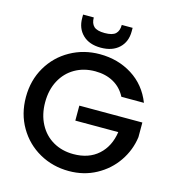

<svg xmlns="http://www.w3.org/2000/svg" viewBox="-129 -1012 1031 1127"><g transform="rotate(15 386.5 -448.5)"><path d="M578 -495Q551 -547 503 -573.5Q455 -600 392 -600Q323 -600 269 -569Q215 -538 184.5 -481Q154 -424 154 -349Q154 -274 184.5 -216.5Q215 -159 269 -128Q323 -97 392 -97Q485 -97 543 -149Q601 -201 614 -290H353V-381H736V-292Q725 -211 678.5 -143Q632 -75 557.5 -34.5Q483 6 392 6Q294 6 213 -39.5Q132 -85 84.5 -166Q37 -247 37 -349Q37 -451 84.5 -532Q132 -613 213.5 -658.5Q295 -704 392 -704Q503 -704 589.5 -649.5Q676 -595 715 -495ZM537 -881Q537 -818 496.5 -780Q456 -742 386 -742Q316 -742 276 -780.5Q236 -819 236 -882V-903H301Q301 -867 320 -849Q339 -831 386 -831Q433 -831 452 -849Q471 -867 471 -903H537Z"/></g></svg>

Font: Poppins-tnum Medium
Style: Regular
Weight: 500
Designer: Ninad Kale (Devanagari), Jonny Pinhorn (Latin)
Foundry: Indian Type Foundry
Version: Version 4.004